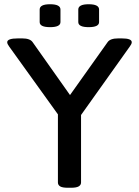

<svg xmlns="http://www.w3.org/2000/svg" viewBox="-20 -883 655 905"><path d="M300 2Q274 2 263.5 -4.5Q253 -11 253 -23V-344L23 -664Q14 -676 14 -684Q14 -702 65 -702H85Q122 -702 134 -684L310 -435L487 -684Q499 -702 537 -702H554Q601 -702 601 -684Q601 -676 592 -664L362 -341V-23Q362 -11 351 -4.5Q340 2 315 2ZM398 -755Q349 -755 349 -779V-838Q349 -863 398 -863Q447 -863 447 -838V-779Q447 -755 398 -755ZM216 -755Q167 -755 167 -779V-838Q167 -863 216 -863Q265 -863 265 -838V-779Q265 -755 216 -755Z"/></svg>

Font: Asap Semi Expanded Medium
Style: Regular
Weight: 500
Width: 6
Designer: Pablo Cosgaya
Foundry: Omnibus-Type
Version: Version 3.001; ttfautohint (v1.8.4.7-5d5b)